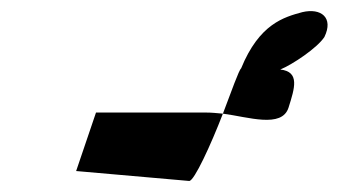

<svg xmlns="http://www.w3.org/2000/svg" viewBox="-20 -516 614 348"><path d="M118 -206 323 -188C332 -188 362 -253 384 -310C372 -311 364 -312 354 -312H154ZM384 -310C400 -352 413 -389 417 -392C450 -473 495 -485 528 -494C562 -502 585 -484 568 -449C555 -429 510 -399 488 -390C524 -386 514 -356 503 -321C491 -283 430 -304 384 -310Z"/></svg>

Font: bitstorm
Style: suextobl
Weight: 400
Version: Version 0.2